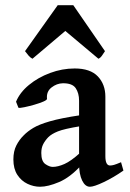

<svg xmlns="http://www.w3.org/2000/svg" viewBox="-20 -708 501 742"><path d="M457 -48.8Q418.5 -22 380.9 -4.2Q343.3 13.7 327.6 13.7Q309.1 13.7 297.4 -10.5Q285.6 -34.7 285.6 -75.7V-318.8Q285.6 -348.1 272.5 -367.4Q259.3 -386.7 222.7 -386.2Q199.2 -385.7 179 -369.9Q158.7 -354 161.6 -326.2Q162.1 -321.8 147.5 -315.4Q132.8 -309.1 112.3 -303.2Q91.8 -297.4 74.2 -293.7Q56.6 -290 51.3 -291.5L42 -314.9Q56.6 -350.6 91.8 -379.6Q127 -408.7 173.6 -426Q220.2 -443.4 268.6 -443.4Q329.1 -443.4 358.2 -412.6Q387.2 -381.8 387.2 -334.5V-104.5Q387.2 -68.4 405.3 -68.4Q412.1 -68.4 420.7 -70.8Q429.2 -73.2 447.8 -81.1ZM290 -220.2Q228 -210 203.6 -200.2Q179.2 -190.4 166.5 -177.7Q154.3 -165 147 -150.9Q139.6 -136.7 139.6 -116.7Q139.6 -84.5 155.5 -73.7Q171.4 -63 183.6 -63Q203.6 -63 229 -74.2Q254.4 -85.4 290 -117.7L293.9 -69.3Q251 -22.5 208.3 -4.4Q165.5 13.7 134.8 13.7Q109.9 13.7 86.2 2.4Q62.5 -8.8 47.1 -32.2Q31.7 -55.7 31.7 -91.8Q31.7 -123.5 43.2 -146Q54.7 -168.5 71.8 -185.1Q86.4 -200.2 108.6 -213.6Q130.9 -227.1 173.1 -239.3Q215.3 -251.5 290 -262.7ZM385.7 -510.3Q379.9 -501.5 374 -492.9Q368.2 -484.4 360.4 -481L232.4 -588.4L105.5 -481Q98.1 -484.4 90.6 -492.9Q83 -501.5 76.7 -510.3L203.1 -688H263.2Z"/></svg>

Font: Namdhinggo SemiBold
Style: Regular
Weight: 600
Designer: Victor Gaultney
Foundry: SIL International
Version: Version 3.001